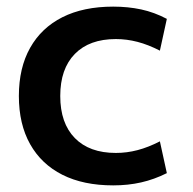

<svg xmlns="http://www.w3.org/2000/svg" viewBox="-20 -550 582 580"><path d="M322 10Q232 10 168.5 -22Q105 -54 71 -114.5Q37 -175 37 -260Q37 -345 71 -405.5Q105 -466 168.5 -498Q232 -530 322 -530Q367 -530 406.5 -521.5Q446 -513 484 -493L463 -397Q428 -415 395.5 -423.5Q363 -432 330 -432Q250 -432 206 -387Q162 -342 162 -260Q162 -178 206 -133Q250 -88 330 -88Q363 -88 395.5 -96.5Q428 -105 463 -123L484 -27Q446 -8 406.5 1Q367 10 322 10Z"/></svg>

Font: M PLUS 2 Thin SemiBold
Style: Regular
Weight: 600
Version: Version 1.001